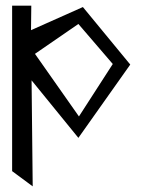

<svg xmlns="http://www.w3.org/2000/svg" viewBox="-20 -471 505 681"><path d="M274 -446 90 -364 91 -451H23V136L96 190L92 -186L258 18L442 -242ZM260 -58 104 -280 258 -386 380 -244Z"/></svg>

Font: Stormblade
Style: Regular
Weight: 400
Designer: Mew Too
Foundry: Cannot Into Space Fonts
Version: Version 0.77